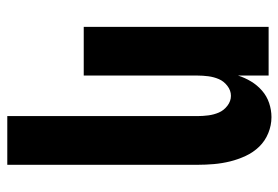

<svg xmlns="http://www.w3.org/2000/svg" viewBox="-142 -426 783 540"><g transform="rotate(90 250.0 -156.5)"><path d="M444 215H307V-320Q307 -335 305 -350.5Q303 -366 297 -380Q291 -394 278 -404Q265 -414 250 -414Q235 -414 222 -404Q209 -394 203 -380Q197 -366 195 -350.5Q193 -335 193 -320V0H56V-520H193V-434Q199 -453 209.5 -470.5Q220 -488 235.5 -501.5Q251 -515 270.5 -521.5Q290 -528 310 -528Q333 -528 355 -519Q377 -510 393 -493.5Q409 -477 419 -455.5Q429 -434 434.5 -411.5Q440 -389 442 -366Q444 -343 444 -320Z"/></g></svg>

Font: Iosevka Term Curly Heavy
Style: Regular
Weight: 900
Designer: Belleve Invis
Foundry: Belleve Invis
Version: Version 32.3.0